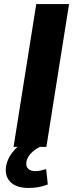

<svg xmlns="http://www.w3.org/2000/svg" viewBox="-20 -725 375 948"><path d="M47 0 159 -705H321L209 0ZM121 203Q63 203 34 176Q5 149 9 104Q14 58 49.5 17.5Q85 -23 136 -45L177 0Q159 9 144 21.5Q129 34 120.5 48Q112 62 110 77Q108 99 120.5 109.5Q133 120 153 120Q168 120 180.5 117Q193 114 208 110L216 186Q191 195 169.5 199Q148 203 121 203Z"/></svg>

Font: Nunito Sans 8pt ExtraBold
Style: Italic
Weight: 800
Italic angle: -9°
Version: Version 3.101;gftools[0.9.27]